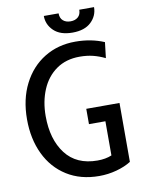

<svg xmlns="http://www.w3.org/2000/svg" viewBox="-96 -944 764 1024"><g transform="rotate(-10 285.5 -432.0)"><path d="M30 -350Q30 -459 72 -541.5Q114 -624 187.5 -669Q261 -714 355 -714Q441 -714 511 -684L501 -599Q468 -615 435.5 -623Q403 -631 364 -631Q290 -631 237.5 -594Q185 -557 158 -493Q131 -429 131 -350Q131 -224 190 -146.5Q249 -69 363 -69Q407 -69 440 -83V-268H351V-351H531V-32Q498 -11 452 1.5Q406 14 358 14Q257 14 183 -32.5Q109 -79 69.5 -161.5Q30 -244 30 -350ZM214 -878H294Q294 -852 309.5 -838.5Q325 -825 350 -825Q375 -825 390.5 -838.5Q406 -852 406 -878H486Q486 -831 451 -797.5Q416 -764 350 -764Q284 -764 249 -797.5Q214 -831 214 -878Z"/></g></svg>

Font: Cabin Condensed
Style: Regular
Weight: 400
Width: 3
Version: Version 2.001